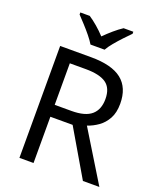

<svg xmlns="http://www.w3.org/2000/svg" viewBox="-168 -1048 959 1151"><g transform="rotate(20 311.0 -472.0)"><path d="M294 -714Q427 -714 490.5 -663.5Q554 -613 554 -511Q554 -454 533 -416Q512 -378 479.5 -355Q447 -332 411 -320L607 0H502L329 -295H187V0H97V-714ZM289 -636H187V-371H294Q381 -371 421 -405.5Q461 -440 461 -507Q461 -577 419 -606.5Q377 -636 289 -636ZM265 -784Q252 -806 230 -833Q208 -860 184 -886Q160 -912 142 -931V-944H202Q228 -927 256 -903Q284 -879 309 -852Q336 -879 364 -903Q392 -927 418 -944H480V-931Q461 -912 436.5 -886Q412 -860 389.5 -833Q367 -806 355 -784Z"/></g></svg>

Font: Noto Sans
Style: Regular
Weight: 400
Designer: Monotype Design Team
Foundry: Monotype Imaging Inc.
Version: Version 1.902